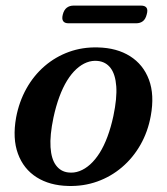

<svg xmlns="http://www.w3.org/2000/svg" viewBox="-20 -636 580 668"><path d="M320.5 -471Q386.5 -469.5 432.5 -440.5Q478.5 -411.5 498.2 -358.8Q518 -306 504.5 -232.5Q494.5 -177.5 468.5 -132Q442.5 -86.5 404.2 -54Q366 -21.5 318.5 -4.5Q271 12.5 217.5 11Q153 9.5 107.5 -19.2Q62 -48 42.5 -101Q23 -154 36 -227Q46.5 -282.5 72 -328Q97.5 -373.5 135.2 -406Q173 -438.5 220 -455.5Q267 -472.5 320.5 -471ZM217.5 -36Q237.5 -33.5 256.8 -40.8Q276 -48 293.8 -64Q311.5 -80 326.8 -104.2Q342 -128.5 354 -160.8Q366 -193 374.5 -232.5Q387.5 -294.5 384.5 -335.8Q381.5 -377 365 -399Q348.5 -421 320 -424Q300.5 -426 281.8 -418.8Q263 -411.5 245.8 -395.8Q228.5 -380 213.5 -355.8Q198.5 -331.5 186.5 -299Q174.5 -266.5 166 -227Q153 -165 155.8 -123.8Q158.5 -82.5 174.8 -60.8Q191 -39 217.5 -36ZM198.5 -585.5Q202.5 -601.5 212.2 -609Q222 -616.5 235.5 -616.5H471Q484.5 -616.5 489.8 -609Q495 -601.5 490.5 -586Q486.5 -569.5 477 -562.2Q467.5 -555 454 -555H218Q205 -555 199.8 -562.5Q194.5 -570 198.5 -585.5Z"/></svg>

Font: Fraunces Medium
Style: Italic
Weight: 500
Italic angle: -16°
Version: Version 1.000;[b76b70a41]